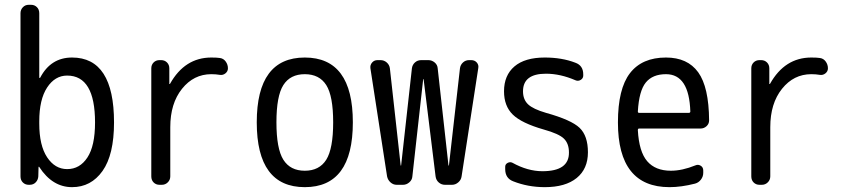

<svg xmlns="http://www.w3.org/2000/svg" viewBox="-20 -770 3540 800"><path d="M143.6 -264.6V-254.9Q143.6 -164.1 176.3 -114.7Q209 -65.4 259.8 -65.4Q312.5 -65.4 344.2 -113.8Q376 -162.1 376 -259.8Q376 -455.1 259.8 -455.1Q209 -455.1 176.3 -405.3Q143.6 -355.5 143.6 -264.6ZM99.6 0Q85 0 75.2 -9.8Q65.4 -19.5 65.4 -35.2V-714.8Q65.4 -729.5 75.2 -739.7Q85 -750 99.6 -750H109.4Q124 -750 133.8 -740.2Q143.6 -730.5 143.6 -714.8V-446.3Q143.6 -445.3 144.5 -445.3Q146.5 -445.3 147.5 -446.3Q191.4 -530.3 280.3 -530.3Q455.1 -530.3 455.1 -259.8Q455.1 -125 407.2 -57.6Q359.4 9.8 280.3 9.8Q198.2 9.8 143.6 -74.2Q143.6 -75.2 141.6 -75.2Q140.6 -75.2 140.6 -74.2L139.6 -35.2Q138.7 -20.5 128.9 -10.3Q119.1 0 103.5 0Z M644.5 0Q629.9 0 620.1 -9.8Q610.4 -19.5 610.4 -35.2V-485.4Q610.4 -500 620.1 -509.8Q629.9 -519.5 644.5 -519.5H651.4Q666 -519.5 675.8 -509.8Q685.5 -500 685.5 -485.4V-420.9Q685.5 -419.9 687 -419.9Q688.5 -419.9 688.5 -420.9Q750 -530.3 860.4 -530.3Q884.8 -530.3 896.5 -528.3Q911.1 -526.4 920.4 -513.7Q929.7 -501 929.7 -485.4Q929.7 -472.7 919.4 -464.4Q909.2 -456.1 896.5 -458Q878.9 -460.9 860.4 -460.9Q787.1 -460.9 738.3 -399.9Q689.5 -338.9 689.5 -240.2V-35.2Q689.5 -20.5 679.2 -10.3Q668.9 0 654.3 0Z M1339.4 -415.5Q1310.5 -460.9 1250 -460.9Q1189.5 -460.9 1160.6 -415.5Q1131.8 -370.1 1131.8 -260.3Q1131.8 -150.4 1160.6 -104.5Q1189.5 -58.6 1250 -58.6Q1310.5 -58.6 1339.4 -104.5Q1368.2 -150.4 1368.2 -260.3Q1368.2 -370.1 1339.4 -415.5ZM1450.2 -260.3Q1450.2 9.8 1250 9.8Q1049.8 9.8 1049.8 -260.3Q1049.8 -530.3 1250 -530.3Q1450.2 -530.3 1450.2 -260.3Z M1592.8 -35.2 1523.4 -485.4Q1521.5 -499 1530.3 -509.3Q1539.1 -519.5 1552.7 -519.5H1565.4Q1580.1 -519.5 1591.3 -509.8Q1602.5 -500 1604.5 -485.4L1649.4 -81.1Q1649.4 -80.1 1650.4 -80.1Q1651.4 -80.1 1651.4 -81.1L1696.3 -485.4Q1698.2 -500 1709 -509.8Q1719.7 -519.5 1735.4 -519.5H1764.6Q1779.3 -519.5 1791 -509.8Q1802.7 -500 1803.7 -485.4L1848.6 -81.1Q1848.6 -80.1 1849.6 -80.1Q1850.6 -80.1 1850.6 -81.1L1896.5 -485.4Q1898.4 -500 1909.2 -509.8Q1919.9 -519.5 1934.6 -519.5H1943.4Q1958 -519.5 1966.8 -509.3Q1975.6 -499 1972.7 -485.4L1903.3 -35.2Q1901.4 -20.5 1889.6 -10.3Q1877.9 0 1863.3 0H1834Q1819.3 0 1808.1 -9.8Q1796.9 -19.5 1794.9 -35.2L1745.1 -439.5Q1745.1 -440.4 1744.1 -440.4Q1743.2 -440.4 1743.2 -439.5L1698.2 -35.2Q1697.3 -20.5 1685.5 -10.3Q1673.8 0 1659.2 0H1632.8Q1618.2 0 1606.9 -10.3Q1595.7 -20.5 1592.8 -35.2Z M2245.1 -230.5Q2153.3 -256.8 2116.7 -292.5Q2080.1 -328.1 2080.1 -389.6Q2080.1 -456.1 2123.5 -493.2Q2167 -530.3 2250 -530.3Q2321.3 -530.3 2377 -508.8Q2410.2 -497.1 2410.2 -460V-455.1Q2410.2 -443.4 2399.4 -437Q2388.7 -430.7 2377.9 -435.5Q2314.5 -462.9 2254.9 -462.9Q2159.2 -462.9 2159.2 -389.6Q2159.2 -355.5 2180.2 -335.4Q2201.2 -315.4 2254.9 -299.8Q2360.4 -270.5 2395 -237.3Q2429.7 -204.1 2429.7 -135.3Q2429.7 -66.4 2382.8 -28.3Q2335.9 9.8 2250 9.8Q2179.7 9.8 2118.2 -14.6Q2085 -27.3 2085 -65.4V-75.2Q2085 -85.9 2095.2 -91.3Q2105.5 -96.7 2115.2 -91.8Q2178.7 -56.6 2240.2 -56.6Q2351.6 -56.6 2350.6 -134.8Q2350.6 -171.9 2329.6 -192.4Q2308.6 -212.9 2245.1 -230.5Z M2754.9 -460.9Q2699.2 -460.9 2670.9 -426.3Q2642.6 -391.6 2637.7 -305.7Q2637.7 -299.8 2642.6 -299.8H2850.6Q2855.5 -299.8 2856.4 -304.7Q2851.6 -460.9 2754.9 -460.9ZM2769.5 9.8Q2554.7 9.8 2554.7 -259.8Q2554.7 -400.4 2605 -465.3Q2655.3 -530.3 2754.9 -530.3Q2844.7 -530.3 2889.2 -468.8Q2933.6 -407.2 2934.6 -268.6Q2934.6 -253.9 2923.8 -244.1Q2913.1 -234.4 2898.4 -234.4H2642.6Q2637.7 -234.4 2637.7 -227.5Q2642.6 -137.7 2676.8 -98.1Q2710.9 -58.6 2775.4 -58.6Q2822.3 -58.6 2877.9 -81.1Q2888.7 -85.9 2899.4 -79.6Q2910.2 -73.2 2910.2 -59.6V-49.8Q2910.2 -34.2 2900.4 -21.5Q2890.6 -8.8 2876 -4.9Q2818.4 9.8 2769.5 9.8Z M3144.5 0Q3129.9 0 3120.1 -9.8Q3110.4 -19.5 3110.4 -35.2V-485.4Q3110.4 -500 3120.1 -509.8Q3129.9 -519.5 3144.5 -519.5H3151.4Q3166 -519.5 3175.8 -509.8Q3185.5 -500 3185.5 -485.4V-420.9Q3185.5 -419.9 3187 -419.9Q3188.5 -419.9 3188.5 -420.9Q3250 -530.3 3360.4 -530.3Q3384.8 -530.3 3396.5 -528.3Q3411.1 -526.4 3420.4 -513.7Q3429.7 -501 3429.7 -485.4Q3429.7 -472.7 3419.4 -464.4Q3409.2 -456.1 3396.5 -458Q3378.9 -460.9 3360.4 -460.9Q3287.1 -460.9 3238.3 -399.9Q3189.5 -338.9 3189.5 -240.2V-35.2Q3189.5 -20.5 3179.2 -10.3Q3168.9 0 3154.3 0Z"/></svg>

Font: Rounded-L Mgen+ 2m regular
Style: Regular
Weight: 400
Designer: [Source Han Sans]
Ryoko NISHIZUKA  (kana & ideographs); Paul D. Hunt (Latin, Greek & Cyrillic); Wenlong ZHANG  (bopomofo
Version: Version 1.059.20150602